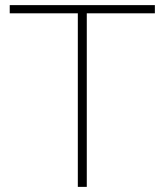

<svg xmlns="http://www.w3.org/2000/svg" viewBox="-20 -730 643 750"><path d="M585 -678H319V0H284V-678H18V-710H585Z"/></svg>

Font: Raleway ExtraLight
Style: Regular
Weight: 200
Designer: Matt McInerney, Pablo Impallari, Rodrigo Fuenzalida
Foundry: Matt McInerney, Pablo Impallari, Rodrigo Fuenzalida
Version: Version 4.026